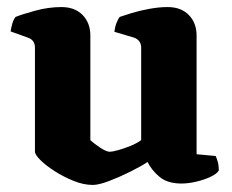

<svg xmlns="http://www.w3.org/2000/svg" viewBox="-20 -520 657 544"><path d="M243 4Q217 4 188.5 -7.5Q160 -19 135 -35Q110 -51 94.5 -66.5Q79 -82 79 -90V-385Q79 -406 60 -413L10 -431Q12 -443 15 -453.5Q18 -464 24 -472Q41 -479 79 -489.5Q117 -500 154 -500Q192 -500 214 -477.5Q236 -455 236 -419V-123Q244 -115 262.5 -102.5Q281 -90 291 -90Q298 -90 314.5 -94.5Q331 -99 349.5 -106.5Q368 -114 380 -123V-385Q380 -405 361 -413L304 -430Q306 -445 310.5 -456Q315 -467 319 -472Q330 -476 353 -483Q376 -490 403.5 -495Q431 -500 455 -500Q493 -500 515 -477.5Q537 -455 537 -419V-83L591 -78Q594 -72 597 -61.5Q600 -51 600 -37Q595 -28 577.5 -19.5Q560 -11 537 -5.5Q514 0 494 0Q455 0 432.5 -18.5Q410 -37 398 -61Q380 -49 350 -34Q320 -19 290 -7.5Q260 4 243 4Z"/></svg>

Font: Texturina ExtraBold
Style: Regular
Weight: 800
Designer: Guillermo Torres Carreño
Foundry: Omnibus-Type
Version: Version 1.002; ttfautohint (v1.8.3)